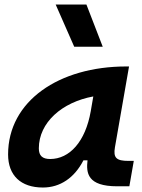

<svg xmlns="http://www.w3.org/2000/svg" viewBox="-20 -815 626 845"><path d="M168.9 10.3C244.6 10.3 307.6 -32.2 347.2 -109.4H365.2C358.9 -54.2 363.8 4.9 496.1 4.9H549.3L568.8 -106.9H545.4C491.7 -106.9 478 -120.6 485.8 -166.5L547.9 -522.5H535.6C239.3 -522.5 15.6 -370.1 15.6 -135.3C15.6 -43 71.3 10.3 168.9 10.3ZM200.7 -115.2C166.5 -115.2 150.9 -129.9 150.9 -162.1C150.9 -275.4 252.4 -365.2 390.6 -390.6L379.4 -325.7C356 -191.4 286.1 -115.2 200.7 -115.2ZM306.6 -609.4H432.1L360.4 -794.9H225.1Z"/></svg>

Font: Cascadia Mono PL
Style: Bold Italic
Weight: 700
Italic angle: -10°
Monospace: yes
Designer: Aaron Bell
Foundry: Saja Typeworks
Version: Version 2404.023